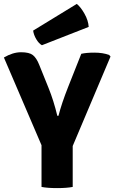

<svg xmlns="http://www.w3.org/2000/svg" viewBox="-22 -959 587 985"><path d="M328 -514 395 -683Q421 -689 462 -689Q506 -689 538 -677L545 -669L351 -210V0Q320 6 271 6Q222 6 191 0V-214L-2 -664Q44 -691 86 -691Q128 -691 146.5 -676.5Q165 -662 179 -627L227 -508Q253 -444 272 -365H278Q294 -428 328 -514ZM148 -802 372 -939Q392 -923 411.5 -888.5Q431 -854 433 -821L193 -727Q177 -736 164 -758Q151 -780 148 -802Z"/></svg>

Font: Signika
Style: Bold
Weight: 700
Designer: Anna Giedrys
Foundry: Anna Giedrys
Version: Version 1.001